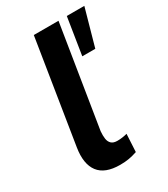

<svg xmlns="http://www.w3.org/2000/svg" viewBox="-178 -788 772 882"><g transform="rotate(-30 208.0 -347.5)"><path d="M194 10Q114 10 81 -33.5Q48 -77 61 -159L148 -705H279L193 -169Q191 -146 193.5 -129Q196 -112 206.5 -102Q217 -92 238 -92Q252 -92 265.5 -94Q279 -96 290 -99L285 -5Q261 3 240.5 6.5Q220 10 194 10ZM292 -509 323 -705H416L361 -509Z"/></g></svg>

Font: Nunito Sans 7pt SemiCondensed
Style: Bold Italic
Weight: 700
Width: 4
Italic angle: -9°
Designer: Vernon Adams
Foundry: Vernon Adams
Version: Version 3.101;gftools[0.9.27]